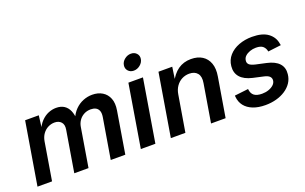

<svg xmlns="http://www.w3.org/2000/svg" viewBox="-88 -1162 2499 1573"><g transform="rotate(-20 1162.0 -375.5)"><path d="M22 0 112.8 -545.9H231.9L215.3 -414.6L205.6 -418.5Q225.6 -467.3 254.4 -497.1Q283.2 -526.9 316.9 -540.8Q350.6 -554.7 384.8 -554.7Q426.8 -554.7 454.3 -536.6Q481.9 -518.6 496.6 -485.1Q511.2 -451.7 513.2 -404.3L499.5 -412.6Q518.6 -460.9 550 -492.4Q581.5 -523.9 620.1 -539.3Q658.7 -554.7 699.2 -554.7Q750 -554.7 787.1 -532.2Q824.2 -509.8 841.1 -467.3Q857.9 -424.8 847.7 -363.8L787.6 0H660.6L719.7 -353Q725.1 -387.2 716.6 -407.7Q708 -428.2 689.9 -437.3Q671.9 -446.3 647.5 -446.3Q614.7 -446.3 588.1 -432.1Q561.5 -418 544.7 -393.6Q527.8 -369.1 522.9 -338.4L466.8 0H342.8L402.3 -358.4Q409.7 -400.9 389.2 -423.6Q368.7 -446.3 332 -446.3Q302.2 -446.3 275.1 -432.6Q248 -418.9 229 -392.8Q210 -366.7 203.6 -330.1L148.9 0Z M922.9 0 1013.2 -545.9H1140.1L1049.8 0ZM1089.4 -623Q1059.1 -623 1040.8 -643.6Q1022.5 -664.1 1027.3 -692.9Q1031.7 -721.7 1057.1 -741.9Q1082.5 -762.2 1112.8 -762.2Q1143.6 -762.2 1161.9 -741.9Q1180.2 -721.7 1175.3 -692.9Q1170.4 -664.1 1145.3 -643.6Q1120.1 -623 1089.4 -623Z M1364.3 -315.4 1311.5 0H1184.6L1275.4 -545.9H1395.5L1375.5 -411.1L1364.3 -415Q1398.4 -484.9 1446.8 -518.8Q1495.1 -552.7 1559.6 -552.7Q1617.7 -552.7 1657.2 -527.6Q1696.8 -502.4 1713.6 -455.6Q1730.5 -408.7 1719.2 -342.8L1662.1 0H1535.2L1590.3 -331.5Q1600.1 -387.2 1576.4 -416Q1552.7 -444.8 1505.9 -444.8Q1470.7 -444.8 1440.9 -429.2Q1411.1 -413.6 1390.9 -384.5Q1370.6 -355.5 1364.3 -315.4Z M2007.8 11.2Q1945.3 11.2 1899.4 -6.8Q1853.5 -24.9 1827.4 -58.3Q1801.3 -91.8 1797.4 -138.2Q1797.4 -141.1 1797.1 -143.3Q1796.9 -145.5 1796.9 -147.9L1916.5 -161.6Q1920.4 -121.6 1943.8 -103.8Q1967.3 -85.9 2012.7 -85.9Q2043.9 -85.9 2070.3 -95.2Q2096.7 -104.5 2113.8 -120.4Q2130.9 -136.2 2133.3 -157.2Q2135.7 -178.2 2121.6 -192.6Q2107.4 -207 2072.8 -214.4L1982.9 -234.4Q1911.6 -251 1878.7 -289.1Q1845.7 -327.1 1851.6 -384.8Q1856.9 -437.5 1890.4 -475.1Q1923.8 -512.7 1976.6 -532.7Q2029.3 -552.7 2091.8 -552.7Q2182.1 -552.7 2231 -516.4Q2279.8 -480 2288.6 -421.4Q2289.6 -418.5 2290.3 -414.8Q2291 -411.1 2291.5 -407.7L2177.7 -394Q2172.9 -422.4 2153.6 -440.2Q2134.3 -458 2091.8 -458Q2064.5 -458 2039.6 -449.2Q2014.6 -440.4 1998 -425Q1981.4 -409.7 1979 -387.7Q1975.6 -366.2 1990 -352.3Q2004.4 -338.4 2043 -329.6L2132.3 -310.1Q2204.1 -294.4 2237.3 -257.8Q2270.5 -221.2 2264.2 -165Q2260.3 -124.5 2238.8 -92Q2217.3 -59.6 2182.1 -36.4Q2147 -13.2 2102.3 -1Q2057.6 11.2 2007.8 11.2Z"/></g></svg>

Font: Inter SemiBold
Style: Italic
Weight: 600
Italic angle: -9.3988°
Designer: Rasmus Andersson
Foundry: rsms
Version: Version 4.001;git-66647c0bb